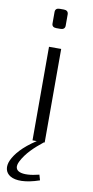

<svg xmlns="http://www.w3.org/2000/svg" viewBox="-99 -724 475 978"><g transform="rotate(10 138.5 -235.5)"><path d="M149 -584C163 -584 172 -591 172 -604V-663C172 -677 163 -684 149 -684H127C112 -684 104 -677 104 -663V-604C104 -591 112 -584 127 -584ZM172 166C81 189 32 172 59 118C82 72 122 35 166 0H170V-484H107V0H129C60 45 27 86 11 120C-20 188 35 244 180 194Z"/></g></svg>

Font: Exo 2 Light Expanded
Style: Regular
Weight: 300
Width: 7
Designer: Natanael Gama
Version: Version 1.001;PS 001.001;hotconv 1.0.70;makeotf.lib2.5.58329